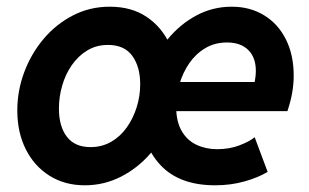

<svg xmlns="http://www.w3.org/2000/svg" viewBox="-20 -551 932 579"><path d="M235.8 7.8Q175.3 7.8 129.4 -21Q83.5 -49.8 57.9 -100.6Q32.2 -151.4 32.2 -217.8Q32.2 -277.8 53.2 -333.7Q74.2 -389.6 111.8 -434.1Q149.4 -478.5 200.2 -504.6Q251 -530.8 311 -530.8Q377 -530.8 422.6 -499.8Q468.3 -468.8 491.9 -417.2Q515.6 -365.7 515.6 -304.7Q515.6 -245.6 494.1 -189.5Q472.7 -133.3 434.3 -88.9Q396 -44.4 345 -18.3Q293.9 7.8 235.8 7.8ZM252.9 -107.4Q287.6 -107.4 315.4 -123.5Q343.3 -139.6 362.5 -167Q381.8 -194.3 392.3 -228Q402.8 -261.7 402.8 -296.9Q402.8 -349.6 378.9 -382.6Q355 -415.5 305.7 -415.5Q270.5 -415.5 243.2 -398.9Q215.8 -382.3 196.5 -354.5Q177.2 -326.7 167.5 -292.7Q157.7 -258.8 157.7 -223.6Q157.7 -169.9 181.6 -138.7Q205.6 -107.4 252.9 -107.4ZM628.9 7.8Q521 7.8 463.9 -53.2Q406.7 -114.3 406.7 -212.4Q406.7 -273.4 427.5 -330.3Q448.2 -387.2 485.6 -432.6Q522.9 -478 572.3 -504.4Q621.6 -530.8 678.7 -530.8Q733.9 -530.8 776.1 -505.1Q818.4 -479.5 842 -432.6Q865.7 -385.7 865.7 -322.8Q865.7 -297.9 861.1 -271.2Q856.4 -244.6 846.7 -215.8H486.8L501.5 -303.7H748Q749.5 -312 750.5 -320.3Q751.5 -328.6 751.5 -337.4Q751.5 -377.9 728.5 -400.4Q705.6 -422.9 664.6 -422.9Q627.4 -422.9 598.6 -405.5Q569.8 -388.2 550.5 -359.9Q531.2 -331.5 521.2 -297.6Q511.2 -263.7 511.2 -230Q511.2 -185.1 527.6 -156.5Q543.9 -127.9 572.3 -114.5Q600.6 -101.1 634.8 -101.1Q671.9 -101.1 702.4 -112.8Q732.9 -124.5 748 -137.2L787.1 -32.7Q758.8 -15.6 717.3 -3.9Q675.8 7.8 628.9 7.8Z"/></svg>

Font: Reddit Sans
Style: Bold Italic
Weight: 700
Italic angle: -11.25°
Designer: Stephen Hutchings
Version: Version 1.013